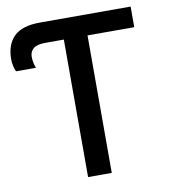

<svg xmlns="http://www.w3.org/2000/svg" viewBox="-81 -784 761 854"><g transform="rotate(-10 300.0 -357.0)"><path d="M248 0V-621H165Q126 -621 110 -607Q94 -593 94 -571Q94 -554 97.5 -540Q101 -526 104 -519H14Q9 -529 5.5 -545Q2 -561 2 -575Q2 -641 38.5 -677.5Q75 -714 156 -714H566V-621H355V0Z"/></g></svg>

Font: Noto Sans Mono Medium
Style: Regular
Weight: 500
Designer: Monotype Design Team
Foundry: Monotype Imaging Inc.
Version: Version 2.014